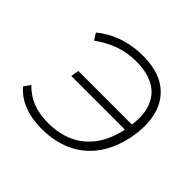

<svg xmlns="http://www.w3.org/2000/svg" viewBox="-168 -913 1121 1121"><g transform="rotate(45 392.5 -352.5)"><path d="M304 8Q221 8 157 -17Q93 -42 52 -91L80 -131Q125 -85 179.5 -64Q234 -43 306 -43Q399 -43 470 -77Q541 -111 588.5 -179.5Q636 -248 654 -352L675 -333H208L216 -383H684L655 -359Q673 -460 649 -527.5Q625 -595 565.5 -628.5Q506 -662 416 -662Q343 -662 279 -639Q215 -616 156 -573L130 -614Q169 -646 214.5 -668Q260 -690 312 -701.5Q364 -713 420 -713Q538 -713 609.5 -664Q681 -615 705.5 -527.5Q730 -440 707 -325Q690 -242 653.5 -179Q617 -116 564.5 -74.5Q512 -33 446 -12.5Q380 8 304 8Z"/></g></svg>

Font: Nunito Sans 7pt SemiExpanded ExtraLight
Style: Italic
Weight: 250
Width: 6
Italic angle: -9°
Designer: Vernon Adams
Foundry: Vernon Adams
Version: Version 3.101;gftools[0.9.27]